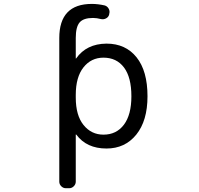

<svg xmlns="http://www.w3.org/2000/svg" viewBox="-20 -785 1040 1001"><path d="M665 -283.2Q665 -381.8 626.5 -433.1Q587.9 -484.4 519.5 -484.4Q455.1 -484.4 415 -433.6Q375 -382.8 375 -290V-276.4Q375 -183.6 415.5 -133.3Q456.1 -83 519.5 -83Q586.9 -83 626 -134.8Q665 -186.5 665 -283.2ZM323.2 196.3Q309.6 196.3 299.3 186Q289.1 175.8 289.1 162.1V-586.9Q289.1 -764.6 459 -764.6Q490.2 -764.6 525.4 -756.8Q539.1 -752.9 546.4 -740.2Q553.7 -727.5 549.8 -713.9L548.8 -708Q544.9 -695.3 532.7 -689Q520.5 -682.6 506.8 -685.5Q484.4 -691.4 464.8 -691.4Q415 -691.4 395 -668Q375 -644.5 375 -586.9V-480.5Q375 -479.5 376 -479.5Q377 -479.5 377 -480.5Q430.7 -556.6 535.2 -557.6Q634.8 -557.6 691.9 -486.3Q749 -415 749 -283.2Q749 -155.3 690.4 -83Q631.8 -10.7 535.2 -10.7Q431.6 -10.7 377.9 -83Q377 -84 376 -84Q375 -84 375 -82V162.1Q375 175.8 364.7 186Q354.5 196.3 340.8 196.3Z"/></svg>

Font: Rounded-L Mgen+ 2m regular
Style: Regular
Weight: 400
Designer: [Source Han Sans]
Ryoko NISHIZUKA  (kana & ideographs); Paul D. Hunt (Latin, Greek & Cyrillic); Wenlong ZHANG  (bopomofo
Version: Version 1.059.20150602